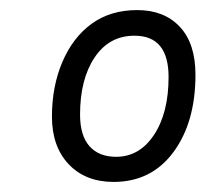

<svg xmlns="http://www.w3.org/2000/svg" viewBox="-20 -742 404 377"><path d="M244.1 -671.9Q194.3 -671.9 165.8 -629.2Q137.2 -586.4 137.2 -517.1Q137.2 -475.6 155.8 -454.8Q174.3 -434.1 208 -434.1Q253.9 -434.1 282.5 -477.3Q311 -520.5 311 -590.8Q311 -671.9 244.1 -671.9ZM363.8 -595.2Q363.8 -502 320.6 -443.4Q277.3 -384.8 203.1 -384.8Q147.9 -384.8 115 -419.4Q82 -454.1 82 -513.2Q82 -572.3 102.5 -620.4Q123 -668.5 159.9 -695.3Q196.8 -722.2 249.5 -722.2Q302.2 -722.2 333 -689.5Q363.8 -656.7 363.8 -595.2Z"/></svg>

Font: OpenSans-Italic
Style: Italic
Weight: 400
Italic angle: -12°
Foundry: Ascender Corporation
Version: Version 1.10